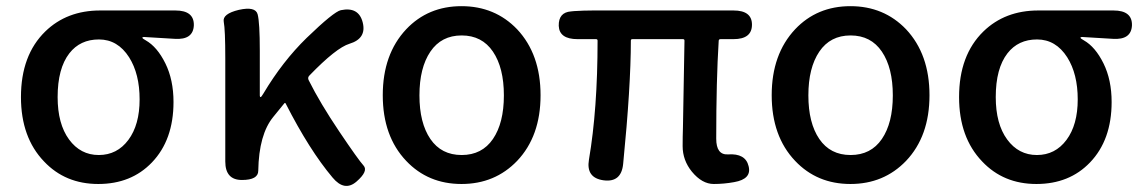

<svg xmlns="http://www.w3.org/2000/svg" viewBox="-20 -584 3708 623"><path d="M123 -60Q48 -138 48 -269Q48 -405 127 -482Q197 -550 305 -550H549Q610 -550 609 -502Q607 -454 547 -458L447 -464Q442 -464 442 -461.5Q442 -459 453 -453Q490 -432 516.5 -378.5Q543 -325 543 -253Q543 -130 473 -57Q406 13 299 13Q192 13 123 -60ZM399 -398Q362 -456 301 -456Q240 -456 205 -411Q167 -362 167 -269Q167 -182 204 -131.5Q241 -81 300.5 -81Q360 -81 396.5 -130Q433 -179 433 -261.5Q433 -344 399 -398Z M1137 5Q1098 39 1059 -8Q984 -97 907 -248Q905 -252 902 -248L867 -205Q820 -148 818 -30Q818 0 765 0Q711 0 711 -60V-394Q711 -488 706 -513.5Q701 -539 755 -552Q809 -564 816 -537.5Q823 -511 823 -419V-274Q823 -269 825.5 -269Q828 -269 835 -281Q897 -385 975 -461Q1063 -546 1086 -551Q1144 -563 1157 -511Q1170 -459 1114 -442Q1071 -429 984 -339Q977 -332 982 -323Q1019 -249 1081 -157Q1143 -65 1159.5 -47Q1176 -29 1137 5Z M1298 -62Q1222 -142 1222 -275Q1222 -408 1298 -489Q1369 -564 1477.5 -564Q1586 -564 1658 -489Q1734 -408 1734 -275Q1734 -142 1658 -62Q1586 13 1477.5 13Q1369 13 1298 -62ZM1376.5 -133Q1412 -81 1478 -81Q1544 -81 1579.5 -133Q1615 -185 1615 -274.5Q1615 -364 1579.5 -416.5Q1544 -469 1478 -469Q1412 -469 1376.5 -416.5Q1341 -364 1341 -274.5Q1341 -185 1376.5 -133Z M2362 7Q2329 13 2296 13Q2258 13 2225 -27Q2195 -64 2195 -110Q2195 -140 2196 -170L2201 -452Q2201 -457 2196 -457H2032Q2027 -457 2027 -452Q2027 -304 2002 -52Q1996 9 1938 1Q1881 -7 1891 -66Q1919 -230 1919 -452Q1919 -457 1914 -457H1854Q1795 -457 1793 -500Q1792 -544 1833 -547L1843 -548Q1874 -550 1905 -550H2360Q2420 -550 2420 -504Q2420 -457 2360 -457H2318Q2312 -457 2312 -451Q2304 -324 2304 -134Q2304 -81 2342 -83Q2399 -87 2409 -45Q2420 -3 2362 7Z M2560 -62Q2484 -142 2484 -275Q2484 -408 2560 -489Q2631 -564 2739.5 -564Q2848 -564 2920 -489Q2996 -408 2996 -275Q2996 -142 2920 -62Q2848 13 2739.5 13Q2631 13 2560 -62ZM2638.5 -133Q2674 -81 2740 -81Q2806 -81 2841.5 -133Q2877 -185 2877 -274.5Q2877 -364 2841.5 -416.5Q2806 -469 2740 -469Q2674 -469 2638.5 -416.5Q2603 -364 2603 -274.5Q2603 -185 2638.5 -133Z M3167 -60Q3092 -138 3092 -269Q3092 -405 3171 -482Q3241 -550 3349 -550H3593Q3654 -550 3653 -502Q3651 -454 3591 -458L3491 -464Q3486 -464 3486 -461.5Q3486 -459 3497 -453Q3534 -432 3560.5 -378.5Q3587 -325 3587 -253Q3587 -130 3517 -57Q3450 13 3343 13Q3236 13 3167 -60ZM3443 -398Q3406 -456 3345 -456Q3284 -456 3249 -411Q3211 -362 3211 -269Q3211 -182 3248 -131.5Q3285 -81 3344.5 -81Q3404 -81 3440.5 -130Q3477 -179 3477 -261.5Q3477 -344 3443 -398Z"/></svg>

Font: Resource Han Rounded CN Medium
Style: Regular
Weight: 500
Designer: Cyano Hao (round all glyphs); Ryoko NISHIZUKA 西塚涼子 (kana, bopomofo & ideographs); Paul D. Hunt (Latin, Greek & Cyrillic)
Foundry: Cyano Hao
Version: 0.990